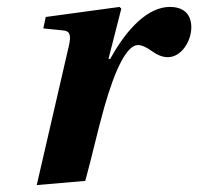

<svg xmlns="http://www.w3.org/2000/svg" viewBox="-20 -522 572 554"><path d="M86 12 226 0C244 -65 262 -146 281 -213C312 -322 346 -392 378 -392C390 -392 403 -385 416 -376C430 -366 446 -357 464 -357C504 -357 532 -404 532 -443C532 -483 508 -502 470 -502C409 -502 348 -443 298 -352H293L330 -497L325 -502L112 -473L105 -440L164 -434C183 -432 185 -418 179 -391Z"/></svg>

Font: Heuristica
Style: Bold Italic
Weight: 700
Italic angle: -13°
Version: Version 1.0.1